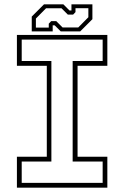

<svg xmlns="http://www.w3.org/2000/svg" viewBox="-20 -860 570 880"><path d="M57.5 0V-141.5H194.5V-558.5H57.5V-700H472V-558.5H335.5V-141.5H472V0ZM79.5 -22H450.5V-119.5H313V-580.5H450.5V-678.5H79.5V-580.5H215.5V-119.5H79.5ZM125.5 -716V-784L181.5 -840H270.5L298.5 -812H307.5V-840H403.5V-772L347.5 -716H258.5L230.5 -744H221.5V-716ZM144.5 -733.5H203.5V-751.5L214.5 -763H238L267 -734H338.5L385 -781V-822.5H326V-804.5L315 -793H291L262 -822H191L144.5 -775Z"/></svg>

Font: Tourney Thin ExtraLight
Style: Regular
Weight: 250
Version: Version 1.015